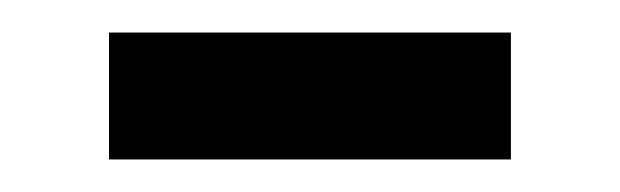

<svg xmlns="http://www.w3.org/2000/svg" viewBox="-20 -357 381 118"><path d="M47 -259H294V-337H47Z"/></svg>

Font: Noto Sans Gunjala Gondi Medium
Style: Regular
Weight: 500
Designer: Ek Type
Foundry: Ek Type
Version: Version 1.004